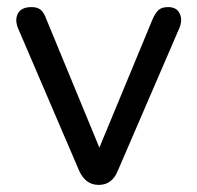

<svg xmlns="http://www.w3.org/2000/svg" viewBox="-20 -514 556 541"><path d="M258 7Q221 7 203 -33L31 -434Q21 -458 30.5 -476Q40 -494 69 -494Q85 -494 94.5 -486.5Q104 -479 111 -459L260 -98L410 -460Q418 -478 427 -486Q436 -494 454 -494Q478 -494 486.5 -475.5Q495 -457 485 -434L312 -33Q296 7 258 7Z"/></svg>

Font: Chiron GoRound TC N
Style: Regular
Weight: 350
Designer: Ryoko NISHIZUKA 西塚涼子 (kana, bopomofo & ideographs); Paul D. Hunt (Latin, Greek & Cyrillic); Sandoll Communications 산돌커뮤니
Foundry: Adobe
Version: Version 1.000;hotconv 1.1.1;makeotfexe 2.6.0